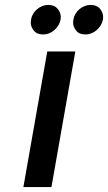

<svg xmlns="http://www.w3.org/2000/svg" viewBox="-20 -760 439 780"><path d="M155 -620Q130 -620 117.5 -635.5Q105 -651 105 -668Q105 -674 106 -680Q110 -705 130.5 -722.5Q151 -740 176 -740Q201 -740 214 -724.5Q227 -709 227 -690Q227 -685 226 -680Q221 -655 200.5 -637.5Q180 -620 155 -620ZM327 -620Q302 -620 289.5 -635.5Q277 -651 277 -668Q277 -674 278 -680Q282 -705 302.5 -722.5Q323 -740 348 -740Q373 -740 386 -724.5Q399 -709 399 -690Q399 -685 398 -680Q393 -655 372.5 -637.5Q352 -620 327 -620ZM286 -551 189 0H75L172 -551Z"/></svg>

Font: Fz Poppins Med
Style: Italic
Weight: 500
Italic angle: -10°
Designer: Ninad Kale (Devanagari), Jonny Pinhorn (Latin)
Foundry: Indian Type Foundry
Version: Vit hóa bi Vntype.Com & FontZin.Com